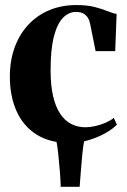

<svg xmlns="http://www.w3.org/2000/svg" viewBox="-20 -540 488 740"><path d="M214 180Q213.5 155.5 210.8 121Q208 86.5 204.5 53.2Q201 20 196.5 -0.5H305Q300.5 22 297.2 54.8Q294 87.5 291.5 121.2Q289 155 287 180ZM248 11Q172.5 11 121.2 -21.2Q70 -53.5 44 -111.2Q18 -169 18 -244.5Q18 -306.5 36.5 -357.2Q55 -408 89 -444.5Q123 -481 170 -500.8Q217 -520.5 274 -520.5Q316 -520.5 345 -513Q374 -505.5 394.5 -497Q415 -488.5 429.5 -486.5L424 -343H348.5L327.5 -447.5Q325 -461 318.8 -471.2Q312.5 -481.5 301.5 -487.8Q290.5 -494 272.5 -494Q244.5 -494 222.2 -470.8Q200 -447.5 187.5 -398.2Q175 -349 175 -269.5Q175 -211.5 184.5 -170Q194 -128.5 211.8 -101.8Q229.5 -75 254.5 -62.2Q279.5 -49.5 309.5 -49.5Q326.5 -49.5 346.8 -54Q367 -58.5 386.2 -66.8Q405.5 -75 418.5 -85.5L430.5 -60Q417 -44.5 388.2 -28Q359.5 -11.5 323 -0.2Q286.5 11 248 11Z"/></svg>

Font: Merriweather 144pt
Style: Bold
Weight: 700
Version: Version 2.100